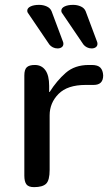

<svg xmlns="http://www.w3.org/2000/svg" viewBox="-20 -769 444 789"><path d="M365 -420H332Q257 -420 220.5 -383Q184 -346 184 -295V-71Q184 -28 169.5 -14Q155 0 120 0Q97 0 88.5 -11.5Q80 -23 80 -47V-459Q80 -483 90 -492.5Q100 -502 123 -502Q151 -502 166.5 -480.5Q182 -459 182 -416V-391H184Q213 -437 250 -469.5Q287 -502 345 -502H357Q382 -502 392.5 -491Q403 -480 404 -459Q404 -420 365 -420ZM92 -725Q92 -736 105.5 -742.5Q119 -749 140.6 -749Q157.7 -749 172.1 -742.5Q186.5 -736 191.9 -723L238.7 -598Q240.5 -594 240.5 -589Q240.5 -580 233.7 -575Q227 -570 216.2 -570Q206.3 -570 197.3 -574.5Q188.3 -579 182.9 -586L94.7 -716Q92 -719 92 -725ZM232 -725Q232 -736 245.5 -742.5Q259 -749 280.6 -749Q297.7 -749 312.1 -742.5Q326.5 -736 331.9 -723L378.7 -598Q380.5 -594 380.5 -589Q380.5 -580 373.7 -575Q367 -570 356.2 -570Q346.3 -570 337.3 -574.5Q328.3 -579 322.9 -586L234.7 -716Q232 -719 232 -725Z"/></svg>

Font: Marmelad for Arash.Academy
Style: Regular
Weight: 400
Designer: Manvel Shmavonyan
Foundry: Cyreal
Version: Version 1.110;Glyphs 3.2 (3202)